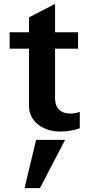

<svg xmlns="http://www.w3.org/2000/svg" viewBox="-20 -667 463 994"><path d="M130 -415V-119C130 -36 205 14 291 14C328 14 362 8 393 -3V-88C378 -82 361 -79 343 -79C295 -79 265 -107 265 -157V-415H384V-500H265V-647L130 -577V-500H30V-415ZM317 57H167L107 307H187Z"/></svg>

Font: Perun
Style: Bold
Weight: 700
Foundry: Copyright (c) Stefan Peev, Context Ltd, 2016
Version: Version 1.089